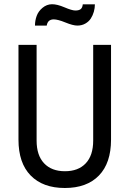

<svg xmlns="http://www.w3.org/2000/svg" viewBox="-20 -898 627 930"><path d="M381 -877.1H439.6Q439.6 -858.8 434.6 -841.2Q429.6 -823.6 419.9 -808.4Q410.1 -793.2 393.1 -783.7Q376.2 -774.1 354.9 -774.1Q333.6 -774.1 296.9 -789.1Q260.2 -804.1 240.2 -804.1Q211.1 -804.1 206.3 -774.1H149.4Q149.4 -798.4 157.7 -821Q165.9 -843.6 186.1 -860.3Q206.3 -877.1 231.3 -877.5Q256.3 -877.9 292.4 -862.5Q328.4 -847.1 345.1 -847.1Q361.9 -847.1 370.5 -853.6Q379.2 -860.1 381 -877.1ZM517.8 -221.5Q517.8 -108.2 459.2 -47.8Q400.5 12.6 294.1 12.6Q187.7 12.6 128.6 -47.8Q69.5 -108.2 69.5 -221.5V-680.7H157.3V-217.2Q157.3 -145.5 193.5 -107.1Q229.8 -68.6 294.5 -68.6Q359.3 -68.6 395.3 -106.9Q431.4 -145.1 431.4 -217.2V-680.7H517.8Z"/></svg>

Font: Puralecka Narrow
Style: Regular
Weight: 400
Designer: Hector Gatti, Marcela Romero, Pablo Cosgaya and Nicolas Silva
Version: Version 1.004;PS 001.004;hotconv 1.0.70;makeotf.lib2.5.58329